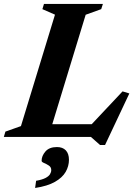

<svg xmlns="http://www.w3.org/2000/svg" viewBox="-48 -696 690 976"><path d="M387.5 -621 198 0H-28.5L-20.5 -27L58.5 -55L231.5 -621.5L167.5 -649.5L175.5 -676H475L466.5 -649.5ZM395.5 -40.5 575 -231.5 609.5 -221 486 41H460.5L414 0H95.5L116.5 -64.5H449.5ZM163.5 121.5Q163.5 96.5 183 74Q202.5 51.5 241.5 51.5Q270.5 51.5 286.5 68.2Q302.5 85 302.5 116.5Q302.5 148.5 285.8 177.8Q269 207 231.2 228.5Q193.5 250 130.5 259.5L135.5 223Q166.5 217.5 183.2 208.8Q200 200 206.2 189.5Q212.5 179 212.5 168.5Q212.5 153.5 200.2 145.5Q188 137.5 175.8 132.5Q163.5 127.5 163.5 121.5Z"/></svg>

Font: Newsreader 16pt 16pt
Style: Bold Italic
Weight: 700
Italic angle: -17°
Version: Version 1.003